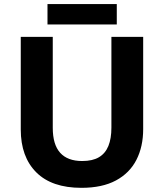

<svg xmlns="http://www.w3.org/2000/svg" viewBox="-20 -891 787 921"><path d="M666.8 -271.5Q666.8 -187.8 634.4 -124.3Q602 -60.8 536.2 -25.4Q470.4 10 370.5 10Q228.4 10 154 -64.3Q79.6 -138.7 79.6 -269.9V-714H233.1V-277.8Q233.1 -197.6 268.6 -158.1Q304.1 -118.6 374.3 -118.6Q424.1 -118.6 454.8 -136.9Q485.5 -155.3 500 -191Q514.4 -226.7 514.4 -278.8V-714H666.8ZM540.2 -871.5V-773.6H207.8V-871.5Z"/></svg>

Font: Noto Sans Khmer
Style: Regular
Weight: 400
Designer: Danh Hong and the Monotype Design Team
Foundry: Monotype Imaging Inc.
Version: Version 2.003